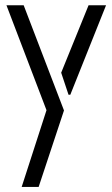

<svg xmlns="http://www.w3.org/2000/svg" viewBox="-20 -538 432 740"><path d="M4.9 -517.6H71.3L226.6 -112.3L128.9 182.6H63.5L159.2 -113.3ZM215.8 -257.8 321.3 -517.6H388.7L251 -172.9H244.1Z"/></svg>

Font: Post No Bills Jaffna Medium
Style: Regular
Weight: 500
Designer: Kosala Senevirathne, Siva Puranthara, Lasantha Premarathna, Tharique Azeez
Foundry: Mooniak
Version: Version 1.220 ; ttfautohint (v1.6)